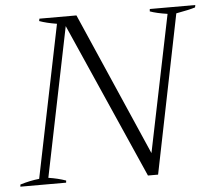

<svg xmlns="http://www.w3.org/2000/svg" viewBox="-51 -755 907 811"><g transform="rotate(-5 403.0 -350.0)"><path d="M4 -9Q46 -22 85 -26L217 -672Q173 -679 143 -690L145 -700H302L567 -93L686 -673Q639 -680 612 -690L613 -700H806L804 -690Q779 -682 723 -672L587 0H544L253 -659L124 -27Q164 -21 198 -9L197 0H3Z"/></g></svg>

Font: Trirong Light
Style: Italic
Weight: 300
Italic angle: -12°
Designer: Katatrad Team
Foundry: CadsonDemak
Version: Version 1.001